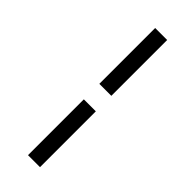

<svg xmlns="http://www.w3.org/2000/svg" viewBox="-308 -902 1025 1025"><g transform="rotate(45 205.0 -389.0)"><path d="M171 -869H261.5V-447.5H171ZM171 -330.5H261.5V91H171Z"/></g></svg>

Font: Merriweather 36pt ExtraBold
Style: Italic
Weight: 800
Italic angle: -7.8°
Version: Version 2.101